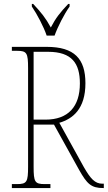

<svg xmlns="http://www.w3.org/2000/svg" viewBox="-20 -951 545 971"><path d="M216 -771H256C272 -816 305 -880 332 -918V-931H325C284 -888 262 -860 237 -812C211 -860 188 -888 148 -931H141V-918C167 -880 201 -816 216 -771ZM40 0H235V-20H206C156 -20 150 -31 150 -108V-321H253L380 -92C420 -21 441 0 502 0H505V-22H498C460 -22 438 -47 404 -106L280 -330C348 -350 412 -400 412 -530C412 -654 356 -714 216 -714H40V-694H66C116 -694 122 -683 122 -606V-108C122 -31 116 -20 66 -20H40ZM210 -346H150V-689H223C344 -689 384 -630 384 -529C384 -412 325 -346 210 -346Z"/></svg>

Font: Noto Serif Hebrew Condensed Thin
Style: Regular
Weight: 100
Width: 3
Designer: Monotype Design Team
Foundry: Monotype Imaging Inc.
Version: Version 2.004